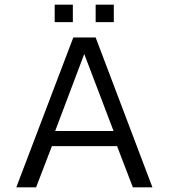

<svg xmlns="http://www.w3.org/2000/svg" viewBox="-20 -805 725 825"><path d="M215 -710H293V-785H215ZM391 -710H469V-785H391ZM203 -177H483L551 0H635L391 -644H295L50 0H135ZM342 -573 468 -242H217Z"/></svg>

Font: Kanit Light
Style: Regular
Weight: 300
Designer: Katatrad Team
Foundry: CadsonDemak
Version: Version 1.000;PS 001.000;hotconv 1.0.88;makeotf.lib2.5.64775